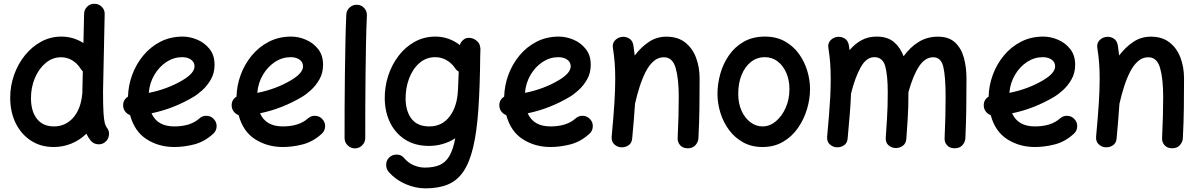

<svg xmlns="http://www.w3.org/2000/svg" viewBox="-20 -740 6427 1029"><path d="M308.6 -543.9Q372.6 -543.9 427.2 -509.3L430.7 -666Q431.2 -689 447.8 -704.8Q464.4 -720.7 487.3 -719.7Q510.3 -719.2 526.1 -702.9Q542 -686.5 541 -663.6L532.2 -249Q532.2 -174.3 534.7 -135.7Q537.1 -97.2 541.5 -81.1Q545.9 -64.9 551.8 -57.1Q566.4 -40 564 -16.6Q561.5 6.8 543.9 21Q526.9 35.6 503.4 33.2Q480 30.8 465.8 13.2Q452.1 -3.9 442.9 -23.4Q408.2 10.7 363 29.3Q317.9 47.9 267.6 47.9Q198.2 47.9 145.8 13.7Q93.3 -20.5 64 -80.1Q34.7 -139.6 34.7 -216.3Q34.7 -280.3 55.7 -339.1Q76.7 -397.9 114 -444.1Q151.4 -490.2 201.2 -517.1Q251 -543.9 308.6 -543.9ZM146 -214.4Q146 -143.6 178 -103Q210 -62.5 269 -62.5Q330.6 -62.5 371.8 -108.6Q413.1 -154.8 420.9 -237.3Q420.9 -239.3 421.4 -240.7Q421.4 -245.1 421.4 -250L423.8 -357.9Q415.5 -364.7 410.6 -374Q392.6 -401.9 365.7 -417.5Q338.9 -433.1 307.1 -433.1Q261.2 -433.1 224.6 -402.3Q188 -371.6 167 -321.8Q146 -272 146 -214.4Z M1122.6 -22.9Q1076.2 19.5 1021.5 33.7Q966.8 47.9 914.1 47.9Q831.5 47.9 766.4 6.6Q701.2 -34.7 677.2 -123Q662.1 -128.4 651.6 -141.6Q641.1 -154.8 640.1 -171.9Q638.2 -204.6 666 -222.2Q667.5 -281.7 688.5 -338.9Q709.5 -396 747.8 -442.4Q786.1 -488.8 839.6 -516.4Q893.1 -543.9 959.5 -543.9Q998 -543.9 1037.4 -527.3Q1076.7 -510.7 1103.3 -477.3Q1129.9 -443.8 1129.9 -393.1Q1129.9 -348.1 1109.9 -313.7Q1089.8 -279.3 1063.7 -256.1Q1037.6 -232.9 1019.5 -222.2Q910.6 -157.2 792 -132.8Q823.2 -62.5 914.1 -62.5Q1001 -62.5 1048.3 -105Q1065.4 -120.6 1088.4 -119.4Q1111.3 -118.2 1126.5 -101.1Q1142.1 -84.5 1140.9 -61.3Q1139.6 -38.1 1122.6 -22.9ZM956.5 -433.6Q911.1 -433.6 872.1 -408Q833 -382.3 807.4 -338.9Q781.7 -295.4 777.3 -242.2Q826.7 -252 872.3 -269Q918 -286.1 958.5 -310.1Q1022.5 -348.1 1022.5 -384.3Q1022.5 -407.2 1003.7 -420.4Q984.9 -433.6 956.5 -433.6Z M1704.1 -22.9Q1657.7 19.5 1603 33.7Q1548.3 47.9 1495.6 47.9Q1413.1 47.9 1347.9 6.6Q1282.7 -34.7 1258.8 -123Q1243.7 -128.4 1233.2 -141.6Q1222.7 -154.8 1221.7 -171.9Q1219.7 -204.6 1247.6 -222.2Q1249 -281.7 1270 -338.9Q1291 -396 1329.3 -442.4Q1367.7 -488.8 1421.1 -516.4Q1474.6 -543.9 1541 -543.9Q1579.6 -543.9 1618.9 -527.3Q1658.2 -510.7 1684.8 -477.3Q1711.4 -443.8 1711.4 -393.1Q1711.4 -348.1 1691.4 -313.7Q1671.4 -279.3 1645.3 -256.1Q1619.1 -232.9 1601.1 -222.2Q1492.2 -157.2 1373.5 -132.8Q1404.8 -62.5 1495.6 -62.5Q1582.5 -62.5 1629.9 -105Q1647 -120.6 1669.9 -119.4Q1692.9 -118.2 1708 -101.1Q1723.6 -84.5 1722.4 -61.3Q1721.2 -38.1 1704.1 -22.9ZM1538.1 -433.6Q1492.7 -433.6 1453.6 -408Q1414.6 -382.3 1388.9 -338.9Q1363.3 -295.4 1358.9 -242.2Q1408.2 -252 1453.9 -269Q1499.5 -286.1 1540 -310.1Q1604 -348.1 1604 -384.3Q1604 -407.2 1585.2 -420.4Q1566.4 -433.6 1538.1 -433.6Z M1893.6 -714.4Q1916.5 -713.9 1931.9 -696.8Q1947.3 -679.7 1946.3 -656.7Q1943.4 -594.7 1941.7 -512Q1939.9 -429.2 1939 -338.4Q1938 -247.6 1937.7 -159.7Q1937.5 -71.8 1937.5 0Q1937.5 22.5 1921.1 38.8Q1904.8 55.2 1881.8 55.2Q1859.4 55.2 1843 38.8Q1826.7 22.5 1826.7 0Q1826.7 -72.3 1826.9 -160.2Q1827.1 -248 1828.4 -339.4Q1829.6 -430.7 1831.3 -514.4Q1833 -598.1 1835.9 -661.6Q1836.9 -684.6 1854 -700Q1871.1 -715.3 1893.6 -714.4Z M2492.2 -537.1H2493.7Q2497.6 -537.1 2502 -536.6Q2512.7 -535.2 2522.5 -529.8Q2549.8 -515.1 2553.2 -488.8Q2555.2 -481.4 2554.7 -474.1L2553.7 -442.9Q2552.2 -274.9 2543.7 -153.1Q2535.2 -31.2 2515.6 50.3Q2496.1 131.8 2463.1 179.9Q2430.2 228 2380.1 248.8Q2330.1 269.5 2259.8 269.5Q2209 269.5 2156 247.6Q2103 225.6 2064.5 183.1Q2049.3 166 2049.6 142.8Q2049.8 119.6 2065.4 104.5Q2082.5 87.9 2106.7 88.4Q2130.9 88.9 2144.5 105.5Q2168 133.8 2198 146Q2228 158.2 2256.3 158.2Q2302.7 158.2 2334.7 145Q2366.7 131.8 2387.5 97.7Q2408.2 63.5 2419.9 1Q2390.1 20.5 2354.2 31.2Q2318.4 42 2278.3 42Q2206.5 42 2154.1 9.8Q2101.6 -22.5 2072.5 -79.3Q2043.5 -136.2 2042 -209Q2041 -273.9 2060.5 -334Q2080.1 -394 2116.5 -441.4Q2152.8 -488.8 2203.1 -516.4Q2253.4 -543.9 2313.5 -543.9Q2385.3 -543.9 2444.8 -498.5Q2448.7 -514.6 2461.4 -524.9Q2474.1 -537.6 2492.2 -537.1ZM2281.2 -62.5Q2349.6 -62.5 2390.4 -116.7Q2431.2 -170.9 2434.6 -261.2L2438.5 -356Q2425.3 -363.8 2418 -376Q2400.9 -401.4 2373.3 -417.5Q2345.7 -433.6 2313 -433.6Q2263.7 -433.6 2227.3 -401.6Q2190.9 -369.6 2171.9 -317.9Q2152.8 -266.1 2153.8 -207.5Q2155.3 -141.6 2186.5 -102.1Q2217.8 -62.5 2281.2 -62.5Z M3138.7 -22.9Q3092.3 19.5 3037.6 33.7Q2982.9 47.9 2930.2 47.9Q2847.7 47.9 2782.5 6.6Q2717.3 -34.7 2693.4 -123Q2678.2 -128.4 2667.7 -141.6Q2657.2 -154.8 2656.2 -171.9Q2654.3 -204.6 2682.1 -222.2Q2683.6 -281.7 2704.6 -338.9Q2725.6 -396 2763.9 -442.4Q2802.2 -488.8 2855.7 -516.4Q2909.2 -543.9 2975.6 -543.9Q3014.2 -543.9 3053.5 -527.3Q3092.8 -510.7 3119.4 -477.3Q3146 -443.8 3146 -393.1Q3146 -348.1 3126 -313.7Q3106 -279.3 3079.8 -256.1Q3053.7 -232.9 3035.6 -222.2Q2926.8 -157.2 2808.1 -132.8Q2839.4 -62.5 2930.2 -62.5Q3017.1 -62.5 3064.5 -105Q3081.5 -120.6 3104.5 -119.4Q3127.4 -118.2 3142.6 -101.1Q3158.2 -84.5 3157 -61.3Q3155.8 -38.1 3138.7 -22.9ZM2972.7 -433.6Q2927.2 -433.6 2888.2 -408Q2849.1 -382.3 2823.5 -338.9Q2797.9 -295.4 2793.5 -242.2Q2842.8 -252 2888.4 -269Q2934.1 -286.1 2974.6 -310.1Q3038.6 -348.1 3038.6 -384.3Q3038.6 -407.2 3019.8 -420.4Q3001 -433.6 2972.7 -433.6Z M3258.3 -9.3Q3268.1 -113.8 3272.7 -187Q3277.3 -260.3 3277.3 -315.9Q3277.3 -362.8 3274.4 -401.9Q3271.5 -440.9 3265.1 -480.5Q3260.7 -505.9 3273.9 -521.2Q3287.1 -536.6 3305.7 -541Q3327.1 -546.4 3348.4 -535.9Q3369.6 -525.4 3374.5 -497.6Q3378.9 -469.2 3381.8 -442.4Q3414.6 -486.3 3456.8 -514.9Q3499 -543.5 3551.8 -543.5Q3611.8 -543.5 3651.1 -513.2Q3690.4 -482.9 3710 -431.9Q3729.5 -380.9 3729.5 -319.3Q3729.5 -241.7 3728.5 -161.6Q3727.5 -81.5 3723.1 0.5Q3722.2 21 3707.3 37.8Q3692.4 54.7 3666.5 54.7Q3639.6 54.7 3625.2 38.3Q3610.8 22 3611.8 0.5Q3614.7 -61.5 3616.2 -115.5Q3617.7 -169.4 3617.7 -220.7Q3617.7 -318.4 3601.1 -375.7Q3584.5 -433.1 3538.1 -433.1Q3506.8 -433.1 3482.7 -411.9Q3458.5 -390.6 3440.2 -354.7Q3421.9 -318.8 3408 -275.1Q3394 -231.4 3383.8 -186L3383.3 -184.6Q3380.9 -144.5 3377 -98.6Q3373 -52.7 3368.2 1.5Q3366.2 27.8 3347.2 39.6Q3328.1 51.3 3306.6 49.3Q3286.6 47.4 3271.2 32.5Q3255.9 17.6 3258.3 -9.3Z M4079.6 -543.9Q4140.6 -543.9 4186 -518.6Q4231.4 -493.2 4261.5 -451.7Q4291.5 -410.2 4306.4 -360.6Q4321.3 -311 4321.3 -262.7Q4321.3 -209.5 4304.9 -154.8Q4288.6 -100.1 4256.6 -54.2Q4224.6 -8.3 4177 19.8Q4129.4 47.9 4066.4 47.9Q4008.3 47.9 3963.4 23.2Q3918.5 -1.5 3887.7 -42.7Q3856.9 -84 3841.1 -134.8Q3825.2 -185.5 3825.2 -237.3Q3825.2 -290 3840.3 -344.2Q3855.5 -398.4 3886.7 -443.6Q3918 -488.8 3966.1 -516.4Q4014.2 -543.9 4079.6 -543.9ZM4079.6 -433.6Q4036.6 -433.6 4004.4 -408Q3972.2 -382.3 3954.3 -338.1Q3936.5 -293.9 3936.5 -237.3Q3936.5 -185.5 3954.3 -146.2Q3972.2 -106.9 4002 -84.7Q4031.7 -62.5 4066.4 -62.5Q4105 -62.5 4137.7 -89.6Q4170.4 -116.7 4190.7 -162.1Q4210.9 -207.5 4210.9 -262.7Q4210.9 -310.5 4194.1 -349.4Q4177.2 -388.2 4147.7 -410.9Q4118.2 -433.6 4079.6 -433.6Z M4413.1 -9.3Q4424.8 -133.3 4429.2 -214.8Q4429.2 -217.3 4429.7 -220.2Q4432.1 -272.9 4432.1 -315.9Q4432.1 -362.8 4429.2 -401.9Q4426.3 -440.9 4419.9 -480.5Q4415.5 -505.9 4428.7 -521.2Q4441.9 -536.6 4460.4 -541Q4481.9 -546.4 4503.2 -535.9Q4524.4 -525.4 4529.3 -497.6Q4531.2 -484.4 4533.2 -471.2Q4561 -504.9 4596.9 -524.4Q4632.8 -543.9 4678.2 -543.9Q4736.3 -543.9 4770.8 -514.9Q4805.2 -485.8 4822.8 -438.5Q4856.9 -486.3 4902.8 -514.9Q4948.7 -543.5 5006.8 -543.5Q5064.9 -543.5 5098.4 -512.5Q5131.8 -481.4 5145.8 -430.4Q5159.7 -379.4 5159.7 -319.3Q5159.7 -241.7 5158.7 -161.6Q5157.7 -81.5 5153.8 0.5Q5152.8 21.5 5137.9 38.1Q5123 54.7 5096.7 54.7Q5069.8 54.7 5055.4 38.3Q5041 22 5042.5 0.5Q5045.4 -61.5 5046.6 -115.5Q5047.9 -169.4 5047.9 -220.7Q5047.9 -327.6 5035.9 -380.4Q5023.9 -433.1 4981.4 -433.1Q4937.5 -433.1 4905 -383.5Q4872.6 -334 4848.6 -245.6Q4848.6 -201.2 4847.7 -167.5Q4846.7 -133.8 4844.2 -95Q4841.8 -56.2 4837.4 3.9Q4835.4 30.3 4816.9 42.5Q4798.3 54.7 4777.8 53.2Q4756.8 52.2 4741 37.8Q4725.1 23.4 4727.1 -3.9Q4731.4 -62.5 4733.6 -100.6Q4735.8 -138.7 4736.8 -171.4Q4737.8 -204.1 4737.8 -246.1Q4737.8 -335.9 4724.4 -384.8Q4710.9 -433.6 4665.5 -433.6Q4623 -433.6 4592.8 -379.4Q4562.5 -325.2 4541 -238.3Q4539.1 -189.5 4534.4 -130.6Q4529.8 -71.8 4522.9 1.5Q4521 27.8 4502 39.6Q4482.9 51.3 4461.4 49.3Q4441.4 47.4 4426 32.7Q4410.6 18.1 4413.1 -9.3Z M5734.9 -22.9Q5688.5 19.5 5633.8 33.7Q5579.1 47.9 5526.4 47.9Q5443.8 47.9 5378.7 6.6Q5313.5 -34.7 5289.6 -123Q5274.4 -128.4 5263.9 -141.6Q5253.4 -154.8 5252.4 -171.9Q5250.5 -204.6 5278.3 -222.2Q5279.8 -281.7 5300.8 -338.9Q5321.8 -396 5360.1 -442.4Q5398.4 -488.8 5451.9 -516.4Q5505.4 -543.9 5571.8 -543.9Q5610.4 -543.9 5649.7 -527.3Q5689 -510.7 5715.6 -477.3Q5742.2 -443.8 5742.2 -393.1Q5742.2 -348.1 5722.2 -313.7Q5702.1 -279.3 5676 -256.1Q5649.9 -232.9 5631.8 -222.2Q5522.9 -157.2 5404.3 -132.8Q5435.5 -62.5 5526.4 -62.5Q5613.3 -62.5 5660.6 -105Q5677.7 -120.6 5700.7 -119.4Q5723.6 -118.2 5738.8 -101.1Q5754.4 -84.5 5753.2 -61.3Q5752 -38.1 5734.9 -22.9ZM5568.8 -433.6Q5523.4 -433.6 5484.4 -408Q5445.3 -382.3 5419.7 -338.9Q5394 -295.4 5389.6 -242.2Q5439 -252 5484.6 -269Q5530.3 -286.1 5570.8 -310.1Q5634.8 -348.1 5634.8 -384.3Q5634.8 -407.2 5616 -420.4Q5597.2 -433.6 5568.8 -433.6Z M5854.5 -9.3Q5864.3 -113.8 5868.9 -187Q5873.5 -260.3 5873.5 -315.9Q5873.5 -362.8 5870.6 -401.9Q5867.7 -440.9 5861.3 -480.5Q5856.9 -505.9 5870.1 -521.2Q5883.3 -536.6 5901.9 -541Q5923.3 -546.4 5944.6 -535.9Q5965.8 -525.4 5970.7 -497.6Q5975.1 -469.2 5978 -442.4Q6010.7 -486.3 6053 -514.9Q6095.2 -543.5 6147.9 -543.5Q6208 -543.5 6247.3 -513.2Q6286.6 -482.9 6306.2 -431.9Q6325.7 -380.9 6325.7 -319.3Q6325.7 -241.7 6324.7 -161.6Q6323.7 -81.5 6319.3 0.5Q6318.4 21 6303.5 37.8Q6288.6 54.7 6262.7 54.7Q6235.8 54.7 6221.4 38.3Q6207 22 6208 0.5Q6210.9 -61.5 6212.4 -115.5Q6213.9 -169.4 6213.9 -220.7Q6213.9 -318.4 6197.3 -375.7Q6180.7 -433.1 6134.3 -433.1Q6103 -433.1 6078.9 -411.9Q6054.7 -390.6 6036.4 -354.7Q6018.1 -318.8 6004.2 -275.1Q5990.2 -231.4 5980 -186L5979.5 -184.6Q5977.1 -144.5 5973.1 -98.6Q5969.2 -52.7 5964.4 1.5Q5962.4 27.8 5943.4 39.6Q5924.3 51.3 5902.8 49.3Q5882.8 47.4 5867.4 32.5Q5852.1 17.6 5854.5 -9.3Z"/></svg>

Font: Mikhak SemiBold
Style: Regular
Weight: 600
Designer: Amin Abedi
Version: Version 3.3